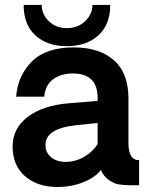

<svg xmlns="http://www.w3.org/2000/svg" viewBox="-20 -746 606 773"><path d="M75.2 -726.1H147.9Q147.9 -689 176.5 -660.9Q205.1 -632.8 249 -632.8Q293.9 -632.8 323 -660.9Q352.1 -689 352.1 -726.1H423.8Q423.8 -647 376 -603.5Q328.1 -560.1 249 -560.1Q169.9 -560.1 122.6 -603.5Q75.2 -647 75.2 -726.1ZM210.9 6.8Q130.9 6.8 80.8 -36.6Q30.8 -80.1 30.8 -155.8Q30.8 -230 92.3 -275.9Q153.8 -321.8 255.9 -330.1L373 -339.8V-352.1Q373 -450.2 272.9 -450.2Q226.1 -450.2 194.1 -427Q162.1 -403.8 158.2 -356.9H44.9Q51.8 -441.9 108.4 -498.5Q165 -555.2 276.9 -555.2Q379.9 -555.2 438.5 -503.7Q497.1 -452.1 497.1 -350.1V-169.9Q497.1 -101.1 540 -101.1V0H502.9Q474.1 -1 456.5 -3.9Q439 -6.8 418 -21.5Q397 -36.1 386.2 -62Q363.3 -31.2 315.2 -12.2Q267.1 6.8 210.9 6.8ZM243.2 -94.2Q284.2 -94.2 319.6 -115.2Q355 -136.2 373 -166V-251L280.8 -241.2Q162.6 -227.1 163.1 -162.1Q163.1 -131.3 186 -112.8Q209 -94.2 243.2 -94.2Z"/></svg>

Font: Oakes Grotesk
Style: SemiBold
Weight: 600
Designer: Samuel Oakes
Foundry: Samuel Oakes
Version: Version 1.0 | wf-rip DC20170320